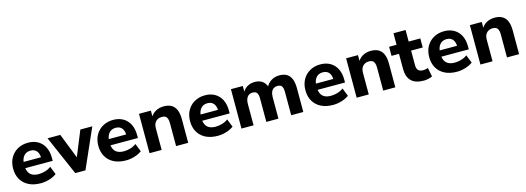

<svg xmlns="http://www.w3.org/2000/svg" viewBox="-0 -1468 6331 2312"><g transform="rotate(-15 3165.5 -312.0)"><path d="M313 11Q226 11 163.5 -20.5Q101 -52 67.5 -109.5Q34 -167 34 -245Q34 -321 66 -378.5Q98 -436 155.5 -468.5Q213 -501 286 -501Q358 -501 410 -470.5Q462 -440 490.5 -384Q519 -328 519 -251V-213H158V-291H410L394 -277Q394 -338 367.5 -369.5Q341 -401 292 -401Q255 -401 229 -384Q203 -367 189 -335Q175 -303 175 -258V-250Q175 -199 190.5 -166.5Q206 -134 237.5 -118Q269 -102 316 -102Q356 -102 397 -114Q438 -126 471 -151L511 -50Q474 -22 420.5 -5.5Q367 11 313 11Z M743 0 529 -491H688L826 -139H794L938 -491H1087L870 0Z M1375 11Q1288 11 1225.5 -20.5Q1163 -52 1129.5 -109.5Q1096 -167 1096 -245Q1096 -321 1128 -378.5Q1160 -436 1217.5 -468.5Q1275 -501 1348 -501Q1420 -501 1472 -470.5Q1524 -440 1552.5 -384Q1581 -328 1581 -251V-213H1220V-291H1472L1456 -277Q1456 -338 1429.5 -369.5Q1403 -401 1354 -401Q1317 -401 1291 -384Q1265 -367 1251 -335Q1237 -303 1237 -258V-250Q1237 -199 1252.5 -166.5Q1268 -134 1299.5 -118Q1331 -102 1378 -102Q1418 -102 1459 -114Q1500 -126 1533 -151L1573 -50Q1536 -22 1482.5 -5.5Q1429 11 1375 11Z M1669 0V-491H1817V-399H1806Q1829 -448 1874.5 -474.5Q1920 -501 1978 -501Q2037 -501 2075 -478.5Q2113 -456 2132 -410.5Q2151 -365 2151 -295V0H2000V-288Q2000 -322 1991.5 -343.5Q1983 -365 1966.5 -374.5Q1950 -384 1925 -384Q1893 -384 1869.5 -370.5Q1846 -357 1833 -332Q1820 -307 1820 -274V0Z M2519 11Q2432 11 2369.5 -20.5Q2307 -52 2273.5 -109.5Q2240 -167 2240 -245Q2240 -321 2272 -378.5Q2304 -436 2361.5 -468.5Q2419 -501 2492 -501Q2564 -501 2616 -470.5Q2668 -440 2696.5 -384Q2725 -328 2725 -251V-213H2364V-291H2616L2600 -277Q2600 -338 2573.5 -369.5Q2547 -401 2498 -401Q2461 -401 2435 -384Q2409 -367 2395 -335Q2381 -303 2381 -258V-250Q2381 -199 2396.5 -166.5Q2412 -134 2443.5 -118Q2475 -102 2522 -102Q2562 -102 2603 -114Q2644 -126 2677 -151L2717 -50Q2680 -22 2626.5 -5.5Q2573 11 2519 11Z M2815 0V-491H2963V-399H2952Q2965 -430 2988 -453Q3011 -476 3043 -488.5Q3075 -501 3113 -501Q3170 -501 3208 -474Q3246 -447 3262 -391H3248Q3270 -442 3315.5 -471.5Q3361 -501 3420 -501Q3477 -501 3513.5 -478.5Q3550 -456 3568 -410.5Q3586 -365 3586 -295V0H3435V-290Q3435 -339 3419.5 -361.5Q3404 -384 3367 -384Q3339 -384 3318 -370.5Q3297 -357 3286.5 -331.5Q3276 -306 3276 -269V0H3125V-290Q3125 -339 3109.5 -361.5Q3094 -384 3057 -384Q3028 -384 3008 -370.5Q2988 -357 2977 -331.5Q2966 -306 2966 -269V0Z M3957 11Q3870 11 3807.5 -20.5Q3745 -52 3711.5 -109.5Q3678 -167 3678 -245Q3678 -321 3710 -378.5Q3742 -436 3799.5 -468.5Q3857 -501 3930 -501Q4002 -501 4054 -470.5Q4106 -440 4134.5 -384Q4163 -328 4163 -251V-213H3802V-291H4054L4038 -277Q4038 -338 4011.5 -369.5Q3985 -401 3936 -401Q3899 -401 3873 -384Q3847 -367 3833 -335Q3819 -303 3819 -258V-250Q3819 -199 3834.5 -166.5Q3850 -134 3881.5 -118Q3913 -102 3960 -102Q4000 -102 4041 -114Q4082 -126 4115 -151L4155 -50Q4118 -22 4064.5 -5.5Q4011 11 3957 11Z M4251 0V-491H4399V-399H4388Q4411 -448 4456.5 -474.5Q4502 -501 4560 -501Q4619 -501 4657 -478.5Q4695 -456 4714 -410.5Q4733 -365 4733 -295V0H4582V-288Q4582 -322 4573.5 -343.5Q4565 -365 4548.5 -374.5Q4532 -384 4507 -384Q4475 -384 4451.5 -370.5Q4428 -357 4415 -332Q4402 -307 4402 -274V0Z M5087 11Q4982 11 4931 -40Q4880 -91 4880 -190V-378H4787V-491H4880V-635H5031V-491H5176V-378H5031V-196Q5031 -154 5050.5 -133Q5070 -112 5113 -112Q5126 -112 5140.5 -115Q5155 -118 5172 -123L5194 -13Q5173 -2 5144 4.5Q5115 11 5087 11Z M5500 11Q5413 11 5350.5 -20.5Q5288 -52 5254.5 -109.5Q5221 -167 5221 -245Q5221 -321 5253 -378.5Q5285 -436 5342.5 -468.5Q5400 -501 5473 -501Q5545 -501 5597 -470.5Q5649 -440 5677.5 -384Q5706 -328 5706 -251V-213H5345V-291H5597L5581 -277Q5581 -338 5554.5 -369.5Q5528 -401 5479 -401Q5442 -401 5416 -384Q5390 -367 5376 -335Q5362 -303 5362 -258V-250Q5362 -199 5377.5 -166.5Q5393 -134 5424.5 -118Q5456 -102 5503 -102Q5543 -102 5584 -114Q5625 -126 5658 -151L5698 -50Q5661 -22 5607.5 -5.5Q5554 11 5500 11Z M5794 0V-491H5942V-399H5931Q5954 -448 5999.5 -474.5Q6045 -501 6103 -501Q6162 -501 6200 -478.5Q6238 -456 6257 -410.5Q6276 -365 6276 -295V0H6125V-288Q6125 -322 6116.5 -343.5Q6108 -365 6091.5 -374.5Q6075 -384 6050 -384Q6018 -384 5994.5 -370.5Q5971 -357 5958 -332Q5945 -307 5945 -274V0Z"/></g></svg>

Font: Nunito Sans 12pt ExtraLight ExtraBold
Style: Regular
Weight: 800
Version: Version 3.101;gftools[0.9.27]